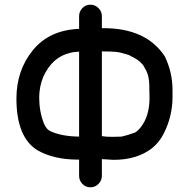

<svg xmlns="http://www.w3.org/2000/svg" viewBox="-20 -756 790 818"><path d="M317 -174V-536Q293 -535 276 -530Q202 -512 164 -428Q147 -386 147 -340Q147 -282 167 -230Q177 -207 191 -199Q239 -175 317 -174ZM458 -173 498 -174Q525 -180 554 -191Q564 -195 579 -213Q617 -261 617 -338L616 -395Q615 -432 603 -455L589 -480Q586 -482 582 -487Q568 -503 535 -518Q535 -520 532.5 -520Q530 -520 528 -522Q494 -533 473.5 -535Q453 -537 414 -537V-176Q430 -173 458 -173ZM365 42Q345 42 331 27.5Q317 13 317 -7V-76H311Q210 -76 139 -116Q50 -172 50 -336Q50 -456 120 -542Q190 -628 317 -633V-687Q317 -707 331 -721.5Q345 -736 365 -736Q385 -736 399.5 -721.5Q414 -707 414 -687V-636H421Q603 -636 682 -516Q715 -448 715 -372V-343Q715 -260 677 -186Q659 -150 627 -124Q563 -75 464 -75L414 -78V-7Q414 13 399.5 27.5Q385 42 365 42Z"/></svg>

Font: Bad Comic
Style: Regular
Weight: 400
Designer: GGBotNet
Foundry: f0n7
Version: 0.9